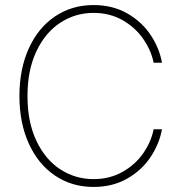

<svg xmlns="http://www.w3.org/2000/svg" viewBox="-20 -737 723 767"><path d="M353.5 -685.5Q281.2 -685.5 221.2 -646.5Q161.1 -607.4 125.5 -532.2Q89.8 -457 89.8 -353.5Q89.8 -249.5 125.5 -174.3Q161.1 -99.1 221.2 -60.3Q281.2 -21.5 353.5 -21.5Q418.5 -21.5 469.7 -50.5Q521 -79.6 552.5 -125.2Q584 -170.9 593.8 -220.7H627Q617.2 -164.1 582.5 -111.1Q547.9 -58.1 489.3 -24.2Q430.7 9.8 353.5 9.8Q267.1 9.8 199.7 -35.6Q132.3 -81.1 95 -163.6Q57.6 -246.1 57.6 -353.5Q57.6 -460.9 95 -543.5Q132.3 -626 199.7 -671.4Q267.1 -716.8 353.5 -716.8Q430.7 -716.8 489.3 -682.9Q547.9 -648.9 582.5 -596.2Q617.2 -543.5 627 -486.3H593.8Q584 -535.6 552.2 -581.5Q520.5 -627.4 469.5 -656.5Q418.5 -685.5 353.5 -685.5Z"/></svg>

Font: Pretendard Thin
Style: Regular
Weight: 100
Designer: Base glyphs from Inter by Rasmus Andersson; Hangeul glyphs from Noto Sans CJK(Source Han Sans) by Jang Soo-young and Kan
Foundry: Kil Hyung-jin
Version: Version 1.309